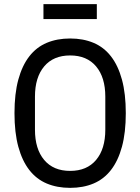

<svg xmlns="http://www.w3.org/2000/svg" viewBox="-20 -896 678 928"><path d="M319 12Q256 12 206 -9Q156 -30 121.5 -74.5Q87 -119 68.5 -187Q50 -255 50 -349Q50 -443 68.5 -511Q87 -579 121.5 -623.5Q156 -668 206 -689Q256 -710 319 -710Q382 -710 432 -689Q482 -668 516.5 -623.5Q551 -579 569.5 -511Q588 -443 588 -349Q588 -255 569.5 -187Q551 -119 516.5 -74.5Q482 -30 432 -9Q382 12 319 12ZM319 -70Q400 -70 444.5 -123Q489 -176 489 -269V-429Q489 -522 444.5 -575Q400 -628 319 -628Q238 -628 193.5 -575Q149 -522 149 -429V-269Q149 -176 193.5 -123Q238 -70 319 -70ZM190 -876H448V-804H190Z"/></svg>

Font: IBM Plex Sans Condensed Text
Style: Regular
Weight: 450
Width: 3
Designer: Mike Abbink, Paul van der Laan, Pieter van Rosmalen
Foundry: Bold Monday
Version: Version 1.1